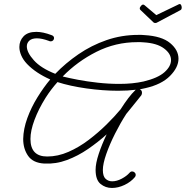

<svg xmlns="http://www.w3.org/2000/svg" viewBox="-20 -765 921 952"><path d="M871 -745Q876 -745 878.5 -739Q881 -733 881 -728Q881 -718 875 -715L760 -654Q756 -651 750 -651Q744 -651 741 -654L676 -716Q673 -719 673 -723Q673 -730 681 -738Q689 -746 697 -739L755 -690L861 -741Q868 -745 871 -745ZM535 167Q503 167 478.5 147Q454 127 454 77Q454 45 469.5 -2Q485 -49 509 -99Q467 -61 417 -26.5Q367 8 312 28.5Q257 49 200 46Q144 43 119.5 8Q95 -27 95 -76Q96 -126 115.5 -179.5Q135 -233 166 -283Q197 -333 229 -371Q157 -403 114 -448Q95 -468 85.5 -490Q76 -512 76 -532Q76 -563 97 -585Q118 -607 160 -607Q193 -607 235 -591Q248 -587 248 -576Q248 -570 243.5 -565Q239 -560 232 -560Q226 -560 223 -562Q188 -575 163 -575Q138 -575 125.5 -563.5Q113 -552 113 -535Q113 -505 148 -466Q183 -427 254 -399Q305 -452 369 -496Q433 -540 508 -566Q583 -592 666 -592Q674 -592 681.5 -592Q689 -592 696 -591Q782 -586 823.5 -551.5Q865 -517 865 -474Q865 -431 823 -388.5Q781 -346 701 -328Q688 -325 673 -322Q684 -318 684 -305Q684 -299 681 -293Q675 -286 659.5 -266Q644 -246 615 -211Q610 -206 606 -200Q577 -155 550.5 -102.5Q524 -50 507 -1.5Q490 47 490 78Q490 109 503.5 121.5Q517 134 536 134Q559 134 583.5 121Q608 108 622 92Q628 85 635 85Q642 85 647.5 90Q653 95 653 102Q653 108 649 113Q629 137 597.5 152Q566 167 535 167ZM294 -385Q322 -378 366.5 -369.5Q411 -361 464.5 -355Q518 -349 572 -349Q638 -349 692 -361Q763 -378 795.5 -407Q828 -436 828 -467Q828 -499 793 -525Q758 -551 693 -555Q685 -556 677 -556Q669 -556 661 -556Q553 -556 458 -508Q363 -460 291 -386ZM131 -76Q131 11 214 11Q267 11 319.5 -12Q372 -35 420 -71.5Q468 -108 508.5 -148Q549 -188 578 -223Q597 -253 615.5 -277.5Q634 -302 650 -317Q652 -319 653 -320Q614 -315 566 -315Q491 -315 409 -326.5Q327 -338 265 -358Q232 -321 206 -280Q171 -224 151 -170.5Q131 -117 131 -76Z"/></svg>

Font: Meow Script
Style: Regular
Weight: 400
Designer: Robert E. Leuschke
Foundry: Robert E. Leuschke
Version: Version 1.010; ttfautohint (v1.8.3)